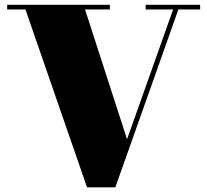

<svg xmlns="http://www.w3.org/2000/svg" viewBox="-20 -770 868 804"><path d="M818 -750V-730.5H727L463 14.5H344.5L86.5 -730.5H10V-750H440V-730.5H336L512 -187L705 -730.5H590V-750Z"/></svg>

Font: Bodoni Moda Black
Style: Regular
Weight: 900
Version: Version 2.005